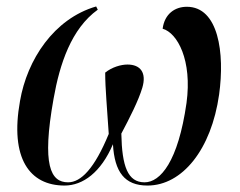

<svg xmlns="http://www.w3.org/2000/svg" viewBox="-20 -565 745 595"><path d="M180 10C237 10 293 -31 330 -118C335 -32 366 10 437 10C545 10 635 -102 659 -272C677 -401 657 -544 559 -544C522 -544 490 -522 484 -476C530 -463 576 -378 558 -246C532 -64 477 0 428 0C376 0 358 -49 356 -151C382 -200 409 -253 421 -293C435 -340 415 -365 375 -365C355 -365 327 -357 306 -340C306 -290 312 -230 317 -150C273 -43 231 0 191 0C137 0 109 -52 146 -259C165 -367 201 -476 283 -535L278 -545C147 -507 64 -380 42 -252C10 -74 72 10 180 10Z"/></svg>

Font: Noto Serif Display Condensed Medium
Style: Italic
Weight: 500
Width: 3
Italic angle: -12°
Designer: Monotype Design Team
Foundry: Monotype Imaging Inc.
Version: Version 2.009